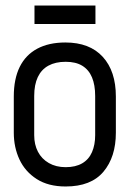

<svg xmlns="http://www.w3.org/2000/svg" viewBox="-20 -666 471 696"><path d="M326 -646H105V-579H326ZM400 -185V-316Q400 -408 352.5 -460Q305 -512 217 -512Q157 -512 115 -489.5Q73 -467 51.5 -423.5Q30 -380 30 -316V-185Q30 -132 50.5 -88Q71 -44 113 -17Q155 10 218 10Q310 10 355 -43.5Q400 -97 400 -185ZM325 -318V-176Q325 -141 313.5 -114.5Q302 -88 278 -74Q254 -60 218 -60Q183 -60 157 -75Q131 -90 117.5 -116Q104 -142 104 -176V-318Q104 -359 117 -386.5Q130 -414 155.5 -428Q181 -442 218 -442Q255 -442 278.5 -427.5Q302 -413 313.5 -385.5Q325 -358 325 -318Z"/></svg>

Font: Advent Pro Medium
Style: Regular
Weight: 500
Designer: VivaRado, Andreas Kalpakidis
Foundry: VivaRado, Andreas Kalpakidis
Version: Version 3.000